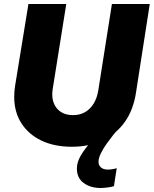

<svg xmlns="http://www.w3.org/2000/svg" viewBox="-20 -720 768 959"><path d="M339 13Q251 13 186.5 -18Q122 -49 86.5 -105Q51 -161 51 -236Q51 -250 52 -263Q53 -276 55 -289L122 -700H311L243 -274Q242 -267 241.5 -260.5Q241 -254 241 -248Q241 -218 253.5 -194.5Q266 -171 289 -158Q312 -145 345 -145Q379 -145 405 -160Q431 -175 448 -203Q465 -231 471 -269L539 -700H728L660 -262Q647 -172 603.5 -111Q560 -50 492.5 -18.5Q425 13 339 13ZM483 219Q432 219 398 194Q364 169 364 122Q364 90 383.5 57Q403 24 430 -6Q457 -36 481.5 -58.5Q506 -81 518 -92L564 -68Q559 -63 544.5 -44.5Q530 -26 513 -2.5Q496 21 484 45.5Q472 70 472 88Q472 105 484 116Q496 127 518 127Q541 127 563 120L549 210Q536 214 516.5 216.5Q497 219 483 219Z"/></svg>

Font: MuseoModerno ExtraBold
Style: Italic
Weight: 800
Italic angle: -9°
Designer: Pablo Cosgaya, Héctor Gatti, Marcela Romero, and the Authors of The MuseoModerno Project.
Foundry: Omnibus-Type Team
Version: Version 1.003